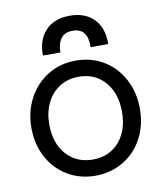

<svg xmlns="http://www.w3.org/2000/svg" viewBox="-82 -788 738 866"><g transform="rotate(-10 286.5 -355.5)"><path d="M38 -252Q38 -327 70.5 -387.5Q103 -448 159.5 -482.5Q216 -517 287 -517Q358 -517 414.5 -483Q471 -449 503 -388.5Q535 -328 535 -253Q535 -178 503 -118Q471 -58 414 -24Q357 10 286 10Q215 10 158.5 -24Q102 -58 70 -117.5Q38 -177 38 -252ZM453 -253Q453 -339 407.5 -391Q362 -443 287 -443Q238 -443 200 -419Q162 -395 141 -352Q120 -309 120 -253Q120 -168 166 -116Q212 -64 287 -64Q362 -64 407.5 -116Q453 -168 453 -253ZM445 -565H364Q367 -652 297 -652Q260 -652 243 -628.5Q226 -605 226 -565H146Q144 -634 183.5 -677.5Q223 -721 296 -721Q366 -721 406 -680Q446 -639 445 -565Z"/></g></svg>

Font: Bellota Text
Style: Bold
Weight: 700
Designer: Kemie Guaida
Foundry: Kemie Guaida
Version: Version 4.001